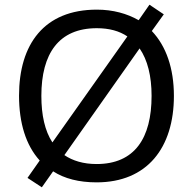

<svg xmlns="http://www.w3.org/2000/svg" viewBox="-20 -766 821 817"><path d="M720 -358C720 -475 687 -570 626 -634L677 -705L616 -746L570 -680C521 -708 461 -725 392 -725C168 -725 61 -578 61 -359C61 -243 90 -148 149 -83L97 -9L158 31L206 -37C254 -6 316 10 391 10C606 10 720 -137 720 -358ZM156 -358C156 -538 230 -646 392 -646C445 -646 488 -634 522 -611L203 -160C171 -209 156 -276 156 -358ZM625 -358C625 -178 553 -68 391 -68C335 -68 289 -82 254 -106L574 -560C608 -511 625 -442 625 -358Z"/></svg>

Font: Noto Sans Tifinagh Agraw Imazighen
Style: Regular
Weight: 400
Designer: JamraPatel
Foundry: JamraPatel LLC
Version: Version 2.006